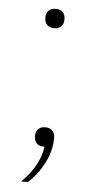

<svg xmlns="http://www.w3.org/2000/svg" viewBox="-50 -546 362 722"><g transform="rotate(5 131.0 -185.0)"><path d="M58 144Q94 108 112 73.5Q130 39 134 6H130Q113 6 104 -3.5Q95 -13 95 -29V-32Q95 -48 104.5 -57.5Q114 -67 131 -67Q148 -67 157.5 -57Q167 -47 167 -31V-27Q167 19 143 65.5Q119 112 83 144H58ZM131 -441Q114 -441 104.5 -450.5Q95 -460 95 -476V-479Q95 -495 104.5 -504.5Q114 -514 131 -514Q148 -514 157.5 -504.5Q167 -495 167 -479V-476Q167 -460 157.5 -450.5Q148 -441 131 -441Z"/></g></svg>

Font: IBM Plex Serif ExtLt
Style: Regular
Weight: 200
Designer: Mike Abbink, Paul van der Laan, Pieter van Rosmalen
Foundry: Bold Monday
Version: Version 3.001